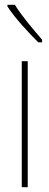

<svg xmlns="http://www.w3.org/2000/svg" viewBox="-20 -783 206 803"><path d="M42 -763H11V-756C44 -705 102 -644 140 -606H156V-617C117 -663 77 -708 42 -763ZM96 0V-527H71V0Z"/></svg>

Font: Noto Sans Tamil ExtraCondensed Thin
Style: Regular
Weight: 100
Width: 2
Designer: Jelle Bosma - Monotype Design Team
Foundry: Monotype Imaging Inc.
Version: Version 2.004